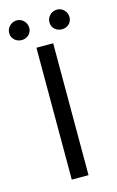

<svg xmlns="http://www.w3.org/2000/svg" viewBox="-122 -660 429 703"><g transform="rotate(-15 92.0 -308.0)"><path d="M60 -500H123.5V0H60ZM16 -541Q0 -541 -11.2 -551.2Q-22.5 -561.5 -22.5 -577.5Q-22.5 -593 -11.2 -604.2Q0 -615.5 16 -615.5Q31.5 -615.5 42.5 -604.2Q53.5 -593 53.5 -577.5Q53.5 -561.5 42.5 -551.2Q31.5 -541 16 -541ZM168.5 -541Q152.5 -541 141.2 -551.2Q130 -561.5 130 -577.5Q130 -593 141.2 -604.2Q152.5 -615.5 168.5 -615.5Q184 -615.5 195 -604.2Q206 -593 206 -577.5Q206 -561.5 195 -551.2Q184 -541 168.5 -541Z"/></g></svg>

Font: Urbanist Light
Style: Regular
Weight: 300
Designer: Corey Hu
Foundry: Corey Hu
Version: Version 1.330; ttfautohint (v1.8.4.7-5d5b)